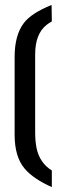

<svg xmlns="http://www.w3.org/2000/svg" viewBox="-20 -729 255 776"><path d="M39.1 -184.6Q39.1 -94.7 80.1 -46.9Q115.2 -5.9 189.5 27.3V-40Q140.6 -70.3 127.9 -129.9Q122.1 -158.2 122.1 -193.4V-508.8Q122.1 -592.8 168.9 -628.9Q177.7 -635.7 189.5 -642.6L188.5 -709Q106.4 -675.8 76.2 -635.7Q39.1 -586.9 39.1 -498Z"/></svg>

Font: Post No Bills Colombo
Style: Bold
Weight: 800
Designer: Kosala Senevirathne, Siva Puranthara, Lasantha Premarathna, Tharique Azeez
Foundry: Mooniak
Version: Version 1.220 ; ttfautohint (v1.5)